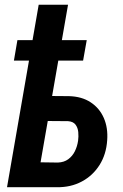

<svg xmlns="http://www.w3.org/2000/svg" viewBox="-20 -782 515 802"><path d="M155.3 -381.3 268.6 -380.4Q321.8 -378.9 358.6 -354.7Q395.5 -330.6 413.6 -289.3Q431.6 -248 427.7 -195.8Q423.8 -137.2 395.8 -92.8Q367.7 -48.3 321.5 -23.7Q275.4 1 216.8 0H9.3L141.6 -762.2H264.2L149.4 -104L221.7 -103Q247.6 -104 265.1 -116.9Q282.7 -129.9 292.7 -150.1Q302.7 -170.4 306.2 -194.3Q308.6 -211.9 306.9 -230.2Q305.2 -248.5 295.4 -261.5Q285.6 -274.4 264.2 -275.9L137.2 -276.9ZM342.3 -614.3 327.1 -528.8H38.1L52.7 -614.3Z"/></svg>

Font: Roboto Condensed SemiBold
Style: Italic
Weight: 600
Italic angle: -12°
Designer: Christian Robertson
Foundry: Google
Version: Version 3.008; 2023